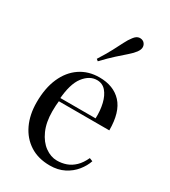

<svg xmlns="http://www.w3.org/2000/svg" viewBox="-202 -918 910 1030"><g transform="rotate(30 253.0 -403.0)"><path d="M272 -529Q360 -529 409.5 -475.5Q459 -422 459 -309H106L105 -328H363Q365 -377 355 -418.5Q345 -460 323.5 -485Q302 -510 268 -510Q222 -510 186.5 -464Q151 -418 144 -318L147 -314Q145 -299 144 -281Q143 -263 143 -245Q143 -177 165 -128Q187 -79 222.5 -53.5Q258 -28 296 -28Q326 -28 353 -37.5Q380 -47 403 -69Q426 -91 443 -128L463 -120Q452 -87 427 -56Q402 -25 364 -5.5Q326 14 276 14Q204 14 152.5 -19Q101 -52 73.5 -110.5Q46 -169 46 -245Q46 -333 74 -396.5Q102 -460 153 -494.5Q204 -529 272 -529ZM378 -813Q390 -803 391.5 -787Q393 -771 378 -751Q363 -732 341 -713Q319 -694 289.5 -667.5Q260 -641 220 -599L209 -608Q240 -657 258.5 -692Q277 -727 290 -753Q303 -779 318 -798Q333 -818 349.5 -820Q366 -822 378 -813Z"/></g></svg>

Font: Playfair Display
Style: Regular
Weight: 400
Designer: Claus Eggers Sørensen
Foundry: Claus Eggers Sørensen
Version: Version 1.203